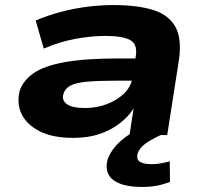

<svg xmlns="http://www.w3.org/2000/svg" viewBox="-20 -534 812 759"><path d="M270 11Q189 11 138 -14.5Q87 -40 66 -82Q45 -124 58 -176Q72 -216 112.5 -244.5Q153 -273 234.5 -288Q316 -303 450 -303H544L531 -215H435Q366 -215 323 -211Q280 -207 258.5 -195.5Q237 -184 231 -163Q223 -139 243.5 -123Q264 -107 317 -107Q361 -107 401.5 -122Q442 -137 470 -164Q498 -191 503 -225L517 -314Q524 -360 494 -376Q464 -392 396 -392Q341 -392 278.5 -380.5Q216 -369 153 -342L121 -453Q171 -474 222.5 -487.5Q274 -501 326.5 -507.5Q379 -514 428 -514Q520 -514 582.5 -495.5Q645 -477 672.5 -429.5Q700 -382 687 -295L641 0H492L508 -104V-105Q487 -72 453 -46Q419 -20 374 -4.5Q329 11 270 11ZM542 205Q463 205 427.5 177.5Q392 150 405 98Q418 58 458 22.5Q498 -13 572 -44L615 0Q594 10 574.5 21Q555 32 542 45Q529 58 524 73Q518 96 533 105.5Q548 115 579 115Q598 115 614.5 112Q631 109 651 104L652 185Q626 195 600.5 200Q575 205 542 205Z"/></svg>

Font: Nunito Sans 7pt Expanded ExtraBold
Style: Italic
Weight: 800
Width: 7
Italic angle: -9°
Designer: Vernon Adams
Foundry: Vernon Adams
Version: Version 3.101;gftools[0.9.27]